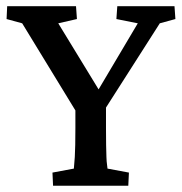

<svg xmlns="http://www.w3.org/2000/svg" viewBox="-20 -593 580 613"><path d="M490.2 -518.6 288.1 -202.1 318.4 -278.3V-184.6Q318.4 -153.3 318.8 -130.4Q319.3 -107.4 319.8 -91.8Q320.3 -76.2 321.8 -66.9Q323.2 -57.6 323.2 -54.7L391.6 -42L389.6 0H149.4L147.5 -42L215.8 -54.7Q215.8 -57.6 216.8 -66.9Q217.8 -76.2 218.8 -91.8Q219.7 -107.4 220.2 -130.4Q220.7 -153.3 220.7 -184.6V-278.3L244.1 -202.1L50.8 -518.6L1 -532.2L2.9 -573.2H222.7L225.6 -532.2L166 -518.6L303.7 -293H286.1L419.9 -518.6L351.6 -532.2L354.5 -573.2H537.1L540 -532.2Z"/></svg>

Font: Crimson Pro ExtraLight Medium
Style: Regular
Weight: 500
Version: Version 1.002